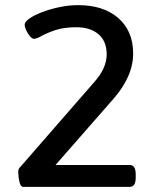

<svg xmlns="http://www.w3.org/2000/svg" viewBox="-20 -727 629 747"><path d="M70 0Q60 0 55.5 -20Q51 -40 51 -57Q51 -69 56 -74L347 -408Q395 -462 395 -515Q395 -567 363 -594Q331 -621 277 -621Q229 -621 196 -610Q163 -599 142.5 -587.5Q122 -576 113 -576Q105 -576 96.5 -586Q88 -596 82 -609Q76 -622 76 -631Q76 -642 94.5 -655Q113 -668 143 -679.5Q173 -691 210 -699Q247 -707 284 -707Q383 -707 440.5 -656.5Q498 -606 498 -519Q498 -473 478 -428.5Q458 -384 421 -342L196 -85H485Q508 -85 508 -49V-36Q508 0 485 0Z"/></svg>

Font: Asap Semi Expanded Medium
Style: Regular
Weight: 500
Width: 6
Designer: Pablo Cosgaya
Foundry: Omnibus-Type
Version: Version 3.001; ttfautohint (v1.8.4.7-5d5b)